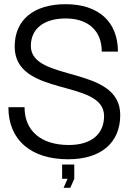

<svg xmlns="http://www.w3.org/2000/svg" viewBox="-20 -746 613 915"><path d="M293 -726C140 -726 50 -651 50 -524C50 -281 476 -372 476 -193C476 -106 414 -55 308 -55C176 -55 97 -122 97 -235H20C20 -80 126 13 305 13C461 13 553 -65 553 -198C553 -437 127 -353 127 -527C127 -609 189 -658 293 -658C401 -658 465 -599 465 -500H542C542 -642 450 -726 293 -726ZM276 106H302L283 149H315L334 106V38H276Z"/></svg>

Font: Non Bureau Light
Style: Regular
Weight: 300
Designer: Jona Saucedo
Foundry: Non Foundry
Version: Version 1.000;FEAKit 1.0